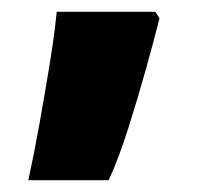

<svg xmlns="http://www.w3.org/2000/svg" viewBox="-20 -166 349 325"><path d="M250 -135Q241 -99 227 -49Q213 1 197 51.5Q181 102 164 139H28Q38 93 47 42.5Q56 -8 64 -57Q72 -106 76 -146H243Z"/></svg>

Font: Noto Sans Syriac Western Black
Style: Regular
Weight: 900
Designer: Patrick Giasson and the Monotype Design Team
Foundry: Monotype Imaging Inc.
Version: Version 3.000; ttfautohint (v1.8.4.7-5d5b)